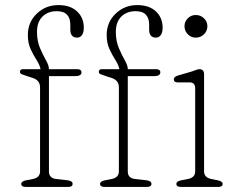

<svg xmlns="http://www.w3.org/2000/svg" viewBox="-20 -735 935 755"><path d="M172.5 -61Q172.5 -34 201.5 -31L246.5 -26Q265.5 -23.5 265.5 -12Q265.5 0 248.5 0H80.5Q63.5 0 63.5 -12Q63.5 -22 82.5 -26L108.5 -31Q137.5 -36.5 137.5 -61V-392Q137.5 -419.5 107.5 -429L88.5 -435Q74.5 -439.5 66.5 -442.8Q58.5 -446 58.5 -452Q58.5 -463 70.5 -463H139.5Q136 -480 123.8 -499Q111.5 -518 100.5 -541.8Q89.5 -565.5 89.5 -597Q89.5 -647.5 124.5 -681.2Q159.5 -715 209.5 -715Q256.5 -715 283 -690.2Q309.5 -665.5 309.5 -626Q309.5 -607 302.2 -597Q295 -587 283.5 -587Q256.5 -587 256.5 -619V-638Q256.5 -663 243.8 -677Q231 -691 203 -691Q168.5 -691 147 -669.8Q125.5 -648.5 125.5 -609.5Q125.5 -574 137.2 -546.2Q149 -518.5 160.8 -498Q172.5 -477.5 172.5 -463H283.5Q300.5 -463 300.5 -450.5Q300.5 -435.5 274.5 -435.5H172.5ZM482.5 -61Q482.5 -34 511.5 -31L556.5 -26Q575.5 -23.5 575.5 -12Q575.5 0 558.5 0H390.5Q373.5 0 373.5 -12Q373.5 -22 392.5 -26L418.5 -31Q447.5 -36.5 447.5 -61V-392Q447.5 -419.5 417.5 -429L398.5 -435Q384.5 -439.5 376.5 -442.8Q368.5 -446 368.5 -452Q368.5 -463 380.5 -463H449.5Q446 -480 433.8 -499Q421.5 -518 410.5 -541.8Q399.5 -565.5 399.5 -597Q399.5 -647.5 434.5 -681.2Q469.5 -715 519.5 -715Q566.5 -715 593 -690.2Q619.5 -665.5 619.5 -626Q619.5 -607 612.2 -597Q605 -587 593.5 -587Q566.5 -587 566.5 -619V-638Q566.5 -663 553.8 -677Q541 -691 513 -691Q478.5 -691 457 -669.8Q435.5 -648.5 435.5 -609.5Q435.5 -574 447.2 -546.2Q459 -518.5 470.8 -498Q482.5 -477.5 482.5 -463H593.5Q610.5 -463 610.5 -450.5Q610.5 -435.5 584.5 -435.5H482.5ZM749.5 -587Q731.5 -587 718.5 -600.2Q705.5 -613.5 705.5 -632Q705.5 -650 718.5 -663Q731.5 -676 749.5 -676Q769 -676 782.2 -663Q795.5 -650 795.5 -632Q795.5 -613.5 782.2 -600.2Q769 -587 749.5 -587ZM782.5 -443V-61Q782.5 -36.5 811.5 -31L836.5 -26Q855.5 -22 855.5 -12Q855.5 0 838.5 0H690.5Q673.5 0 673.5 -12Q673.5 -22 692.5 -26L718.5 -31Q747.5 -36.5 747.5 -61V-387Q747.5 -411 726.5 -411H679.5Q663.5 -411 663.5 -423Q663.5 -433 679.5 -438L734.5 -454Q742 -456.5 750.5 -459.8Q759 -463 763.5 -463Q782.5 -463 782.5 -443Z"/></svg>

Font: Fraunces 9pt S100 Thin
Style: Regular
Weight: 100
Version: Version 1.000; ttfautohint (v1.8.3)